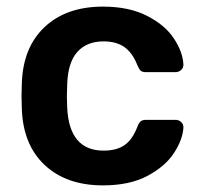

<svg xmlns="http://www.w3.org/2000/svg" viewBox="-20 -550 612 580"><path d="M291 10Q181 10 115.5 -51Q50 -112 46 -220L45 -260L46 -300Q50 -408 115.5 -469Q181 -530 291 -530Q370 -530 424.5 -502Q479 -474 505.5 -433.5Q532 -393 534 -356Q534 -355 534 -354Q534 -345 527 -338.5Q520 -332 510 -332H421Q410 -332 405 -336.5Q400 -341 395 -353Q380 -391 355.5 -408Q331 -425 293 -425Q242 -425 213.5 -393Q185 -361 183 -295L182 -258L183 -225Q189 -95 293 -95Q332 -95 356 -111.5Q380 -128 395 -167Q399 -178 404.5 -183Q410 -188 421 -188H510Q520 -188 527 -181.5Q534 -175 534 -166Q534 -165 534 -164Q532 -129 506 -88.5Q480 -48 426 -19Q372 10 291 10Z"/></svg>

Font: Rubik AZ
Style: Regular
Weight: 500
Designer: Hubert and Fischer
Foundry: Hubert & Fischer
Version: Version 2.000